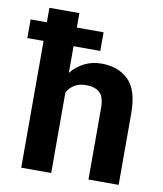

<svg xmlns="http://www.w3.org/2000/svg" viewBox="-94 -818 753 887"><g transform="rotate(10 282.5 -375.0)"><path d="M332 -682.1V-594.7H206.5V-469.7Q232.4 -502 268.6 -520Q304.7 -538.1 348.1 -538.1Q426.8 -538.1 474.9 -491.7Q522.9 -445.3 522.9 -334V0H381.3V-335Q381.3 -387.7 359.1 -407.7Q336.9 -427.7 296.4 -427.7Q263.2 -427.7 241.2 -414.3Q219.2 -400.9 206.5 -377.9V0H65.9V-594.7H-10.3V-682.1H65.9V-750H206.5V-682.1Z"/></g></svg>

Font: Vazirmatn UI
Style: Bold
Weight: 700
Designer: Saber Rastikerdar
Foundry: Saber Rastikerdar
Version: Version 33.003